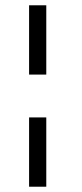

<svg xmlns="http://www.w3.org/2000/svg" viewBox="-20 -706 309 726"><path d="M90 -686V-424H155V-686ZM90 -262V0H155V-262Z"/></svg>

Font: Chivo Light
Style: Regular
Weight: 300
Designer: Hector Gatti
Foundry: Omnibus-Type
Version: Version 1.003;PS 001.003;hotconv 1.0.70;makeotf.lib2.5.58329